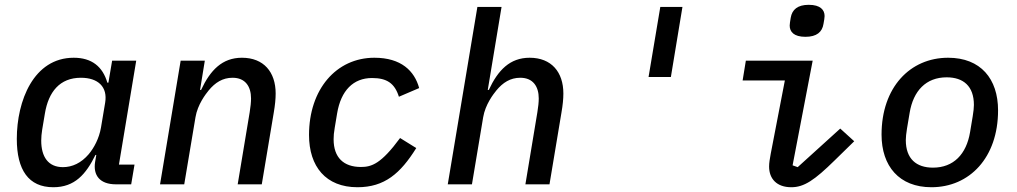

<svg xmlns="http://www.w3.org/2000/svg" viewBox="-20 -769 4241 801"><path d="M202.4 12.1C291.9 12.1 338.4 -41.9 378.2 -122.5H381.7L376.8 -93.4C367.9 -38 396 0 463.8 0H527.3L541.2 -82.4H476.2L548.3 -516H447.8L432.2 -424H427.9C408.4 -491.1 362.9 -528.1 287.6 -528.1C120 -528.1 50.1 -348 50.1 -189.6C50.1 -60 99.1 12.1 202.4 12.1ZM152 -182.5C152 -196.7 153.4 -211.6 155.9 -227.6L167.3 -295.5C182.2 -385.7 229.4 -444.6 317.5 -444.6C389.2 -444.6 429.7 -406.6 418.7 -340.6L401.3 -236.9C393.5 -191.4 372.2 -152 350.1 -125.7C318.9 -89.1 281.6 -71.7 242.5 -71.7C180.8 -71.7 152 -115.1 152 -182.5Z M748.6 0 795.5 -279.8C804.3 -333.1 838.1 -376.4 850.5 -391.7C877.5 -424.4 908.7 -444.6 950.3 -444.6C1003.6 -444.6 1027.3 -408 1027.3 -358.3C1027.3 -342.7 1025.2 -322.8 1021.7 -301.1L971.6 0H1072.1L1122.2 -299.7C1127.5 -331 1130 -356.2 1130 -378.9C1130 -468.4 1080.3 -528.1 989.3 -528.1C907 -528.1 857.2 -476.2 818.9 -393.8H814.6L834.5 -516H733.7L647.7 0Z M1471.2 12.1C1584.5 12.1 1650.6 -45.5 1716.6 -151.3L1649.1 -193.2C1570 -85.6 1530.5 -72.4 1485.8 -72.4C1413.7 -72.4 1371.8 -111.5 1371.8 -187.9C1371.8 -202.1 1372.9 -215.9 1376.4 -235.8L1386.4 -295.8C1402.3 -391.7 1454.2 -443.5 1532 -443.5C1593.7 -443.5 1626.4 -421.9 1644.2 -365.4L1728.7 -401.6C1709.2 -473 1653.8 -528.1 1541.9 -528.1C1382.5 -528.1 1269.2 -396 1269.2 -206C1269.2 -73.9 1339.5 12.1 1471.2 12.1Z M1848 0H1948.9L1995.7 -279.8C2004.6 -333.1 2038.4 -376.4 2050.8 -391.7C2077.8 -424.4 2109 -444.6 2150.6 -444.6C2203.8 -444.6 2227.6 -408 2227.6 -358.3C2227.6 -342.7 2225.5 -322.8 2221.9 -301.1L2171.9 0H2272.4L2322.4 -299.7C2327.8 -331 2330.3 -356.2 2330.3 -378.9C2330.3 -468.4 2280.5 -528.1 2189.6 -528.1C2107.2 -528.1 2057.5 -476.2 2019.2 -393.8H2014.9L2072.4 -740.1H1971.6Z M2778.8 -447.8 2827.1 -740.1H2734.7L2685.7 -447.8Z M3340.2 -615.4C3387.1 -615.4 3410.2 -635.3 3415.5 -669.4C3418.3 -685.4 3420.1 -694.2 3420.1 -702.1C3420.1 -727.6 3402.7 -748.9 3354 -748.9C3307.5 -748.9 3284.4 -729 3278.8 -695C3276.3 -679 3274.5 -670.1 3274.5 -662.3C3274.5 -636.7 3291.5 -615.4 3340.2 -615.4ZM3078.1 -433.2H3254.3L3195.3 -127.1C3191.4 -105.5 3188.6 -89.8 3188.6 -74.2C3188.6 -23.1 3220.5 12.1 3281.2 12.1C3334.5 12.1 3377.8 -17 3462.7 -100.5L3543.7 -179.7L3485.4 -232.6L3307.9 -71.7L3286.6 -79.2L3370.4 -516H3091.6Z M3865.8 12.1C4024.9 12.1 4143.8 -111.5 4143.8 -308.6C4143.8 -440 4071.4 -528.1 3935.4 -528.1C3776.6 -528.1 3657.7 -404.5 3657.7 -207.4C3657.7 -76 3731.2 12.1 3865.8 12.1ZM3758.9 -184.7C3758.9 -196.7 3760.7 -212.4 3763.8 -232.2L3774.9 -298.3C3790.1 -390.3 3843.4 -446.4 3929.3 -446.4C3998.9 -446.4 4043 -409.8 4043 -331.3C4043 -319.2 4041.2 -303.6 4038 -283.7L4027 -217.7C4011.7 -125.7 3958.1 -69.6 3872.2 -69.6C3802.9 -69.6 3758.9 -106.2 3758.9 -184.7Z"/></svg>

Font: Margiela Mono Italic Medium It
Style: Regular
Weight: 500
Designer: Mike Abbink, Paul van der Laan, Pieter van Rosmalen
Foundry: Bold Monday
Version: Version 2.003 2021